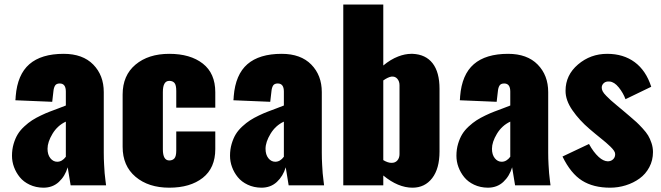

<svg xmlns="http://www.w3.org/2000/svg" viewBox="-20 -830 2960 860"><path d="M236.3 -105.5Q258.3 -105.5 274.9 -127.9V-285.2Q237.3 -267.6 215.1 -230.7Q192.9 -193.8 192.9 -163.6Q192.9 -137.2 205.6 -121.3Q218.3 -105.5 236.3 -105.5ZM174.3 10.7Q140.1 10.3 112.8 -2.7Q85.4 -15.6 68.6 -36.4Q51.8 -57.1 42.7 -81.8Q33.7 -106.4 33.7 -132.3Q33.7 -160.6 41 -185.5Q48.3 -210.4 59.6 -228.8Q70.8 -247.1 88.9 -263.7Q106.9 -280.3 123.5 -291Q140.1 -301.8 163.1 -312.7Q186 -323.7 202.4 -329.8Q218.8 -335.9 241.5 -344.5Q264.2 -353 274.9 -357.4V-419.9Q274.9 -456.1 247.6 -456.1Q232.4 -456.1 226.6 -446.5Q220.7 -437 219.2 -420.4L213.9 -374L48.8 -380.9L49.8 -389.6Q50.3 -398.4 50.3 -398.9Q58.1 -496.1 111.6 -542.5Q165 -588.9 265.1 -588.9Q350.6 -588.9 397.7 -540.8Q444.8 -492.7 444.8 -417.5V-145.5Q444.8 -118.7 446.3 -92.5Q447.8 -66.4 448.7 -54.4Q449.7 -42.5 452.4 -21.5Q455.1 -0.5 455.1 0H296.4Q283.7 -78.6 283.2 -80.6Q271.5 -41 243.7 -15.1Q215.8 10.7 174.3 10.7Z M738.3 10.7Q645 10.7 587.2 -38.1Q529.3 -86.9 529.3 -172.4V-406.7Q529.3 -492.2 586.9 -540.5Q644.5 -588.9 738.3 -588.9Q832.5 -588.9 888.4 -545.2Q944.3 -501.5 944.3 -417V-347.7H769.5V-422.9Q769.5 -449.2 761.5 -458.5Q753.4 -467.8 738.3 -467.8Q709.5 -467.8 709.5 -418V-161.1Q709.5 -111.3 738.3 -111.3Q752.9 -111.3 761.2 -120.6Q769.5 -129.9 769.5 -156.2V-241.2H944.3V-162.1Q944.3 -77.6 888.2 -33.4Q832 10.7 738.3 10.7Z M1212.9 -105.5Q1234.9 -105.5 1251.5 -127.9V-285.2Q1213.9 -267.6 1191.7 -230.7Q1169.4 -193.8 1169.4 -163.6Q1169.4 -137.2 1182.1 -121.3Q1194.8 -105.5 1212.9 -105.5ZM1150.9 10.7Q1116.7 10.3 1089.4 -2.7Q1062 -15.6 1045.2 -36.4Q1028.3 -57.1 1019.3 -81.8Q1010.3 -106.4 1010.3 -132.3Q1010.3 -160.6 1017.6 -185.5Q1024.9 -210.4 1036.1 -228.8Q1047.4 -247.1 1065.4 -263.7Q1083.5 -280.3 1100.1 -291Q1116.7 -301.8 1139.6 -312.7Q1162.6 -323.7 1179 -329.8Q1195.3 -335.9 1218 -344.5Q1240.7 -353 1251.5 -357.4V-419.9Q1251.5 -456.1 1224.1 -456.1Q1209 -456.1 1203.1 -446.5Q1197.3 -437 1195.8 -420.4L1190.4 -374L1025.4 -380.9L1026.4 -389.6Q1026.9 -398.4 1026.9 -398.9Q1034.7 -496.1 1088.1 -542.5Q1141.6 -588.9 1241.7 -588.9Q1327.1 -588.9 1374.3 -540.8Q1421.4 -492.7 1421.4 -417.5V-145.5Q1421.4 -118.7 1422.9 -92.5Q1424.3 -66.4 1425.3 -54.4Q1426.3 -42.5 1429 -21.5Q1431.6 -0.5 1431.6 0H1272.9Q1260.3 -78.6 1259.8 -80.6Q1248 -41 1220.2 -15.1Q1192.4 10.7 1150.9 10.7Z M1732.9 -100.6Q1750 -100.1 1759.8 -111.3Q1769.5 -122.6 1769.5 -139.6V-448.2Q1769.5 -465.8 1759.5 -477.3Q1749.5 -488.8 1732.9 -486.8Q1717.8 -484.4 1696.8 -469.7V-112.8Q1717.3 -100.6 1732.9 -100.6ZM1827.6 10.7Q1763.2 10.7 1696.8 -43.9V0H1517.6V-809.6H1696.8V-536.6Q1729.5 -564 1763.7 -577.1Q1794.4 -588.9 1822.3 -588.9Q1825.2 -588.9 1828.1 -588.9Q1886.7 -586.4 1917.7 -546.6Q1948.7 -506.8 1948.7 -432.1V-151.4Q1948.7 -74.7 1915.8 -32Q1882.8 10.7 1827.6 10.7Z M2227.1 -105.5Q2249 -105.5 2265.6 -127.9V-285.2Q2228 -267.6 2205.8 -230.7Q2183.6 -193.8 2183.6 -163.6Q2183.6 -137.2 2196.3 -121.3Q2209 -105.5 2227.1 -105.5ZM2165 10.7Q2130.9 10.3 2103.5 -2.7Q2076.2 -15.6 2059.3 -36.4Q2042.5 -57.1 2033.4 -81.8Q2024.4 -106.4 2024.4 -132.3Q2024.4 -160.6 2031.7 -185.5Q2039.1 -210.4 2050.3 -228.8Q2061.5 -247.1 2079.6 -263.7Q2097.7 -280.3 2114.3 -291Q2130.9 -301.8 2153.8 -312.7Q2176.8 -323.7 2193.1 -329.8Q2209.5 -335.9 2232.2 -344.5Q2254.9 -353 2265.6 -357.4V-419.9Q2265.6 -456.1 2238.3 -456.1Q2223.1 -456.1 2217.3 -446.5Q2211.4 -437 2210 -420.4L2204.6 -374L2039.6 -380.9L2040.5 -389.6Q2041 -398.4 2041 -398.9Q2048.8 -496.1 2102.3 -542.5Q2155.8 -588.9 2255.9 -588.9Q2341.3 -588.9 2388.4 -540.8Q2435.5 -492.7 2435.5 -417.5V-145.5Q2435.5 -118.7 2437 -92.5Q2438.5 -66.4 2439.5 -54.4Q2440.4 -42.5 2443.1 -21.5Q2445.8 -0.5 2445.8 0H2287.1Q2274.4 -78.6 2273.9 -80.6Q2262.2 -41 2234.4 -15.1Q2206.5 10.7 2165 10.7Z M2712.9 10.7Q2637.7 10.7 2587.2 -21Q2536.6 -52.7 2499.5 -128.9L2618.2 -185.1Q2638.2 -148.4 2661.6 -127Q2682.6 -107.9 2702.6 -107.4Q2705.6 -107.4 2708 -107.9Q2719.7 -109.4 2727.8 -118.2Q2735.8 -127 2735.4 -140.1Q2735.4 -147 2730 -155Q2724.6 -163.1 2714.1 -173.3Q2703.6 -183.6 2694.3 -191.4Q2685.1 -199.2 2669.4 -211.9Q2653.8 -224.6 2646 -231L2620.6 -252.4Q2575.2 -291 2543.9 -336.2Q2512.7 -381.3 2513.2 -423.8Q2513.2 -493.7 2569.1 -541.3Q2625 -588.9 2699.7 -588.9Q2772.5 -588.9 2823 -551.5Q2873.5 -514.2 2897 -441.4L2781.7 -385.7Q2771.5 -413.6 2751.5 -438.5Q2731.4 -463.4 2710.4 -464.8Q2694.3 -466.3 2685.1 -458.3Q2675.8 -450.2 2675.3 -439Q2674.8 -430.7 2679.2 -421.6Q2683.6 -412.6 2695.6 -400.6Q2707.5 -388.7 2716.3 -380.6Q2725.1 -372.6 2744.1 -356.9Q2763.2 -341.3 2771 -334.5L2793.5 -315.4Q2795.9 -313.5 2800.3 -309.6Q2820.3 -292.5 2830.8 -283Q2841.3 -273.4 2857.9 -255.4Q2874.5 -237.3 2883.1 -223.1Q2891.6 -209 2898.2 -189.2Q2904.8 -169.4 2904.8 -148.9Q2904.8 -111.8 2888.4 -81.1Q2872.1 -50.3 2844.7 -30.5Q2817.4 -10.7 2783.2 0Q2749 10.7 2712.9 10.7Z"/></svg>

Font: Oswald
Style: Heavy
Weight: 800
Designer: Vernon Adams
Foundry: Vernon Adams
Version: 3.0; ttfautohint (v0.95) -l 8 -r 50 -G 200 -x 0 -w "G" -W -c